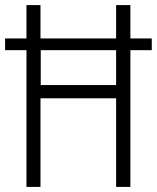

<svg xmlns="http://www.w3.org/2000/svg" viewBox="-21 -734 616 754"><path d="M83 0V-537H-1V-583H83V-714H138V-583H435V-714H491V-583H575V-537H491V0H435V-348H138V0ZM139 -400H435V-537H139Z"/></svg>

Font: Noto Sans Sinhala UI Condensed Light
Style: Regular
Weight: 300
Width: 3
Designer: Jelle Bosma - Monotype Design Team
Foundry: Monotype Imaging Inc.
Version: Version 2.006; ttfautohint (v1.8.4.7-5d5b)